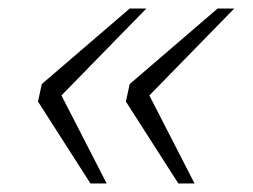

<svg xmlns="http://www.w3.org/2000/svg" viewBox="-20 -500 594 450"><path d="M112 -264 117 -290 230 -70H192L69 -262L78 -303L284 -480H323ZM318 -264 323 -290 436 -70H398L275 -262L284 -303L490 -480H529Z"/></svg>

Font: Roboto Serif Thin
Style: Italic
Weight: 250
Italic angle: -10°
Version: Version 1.007